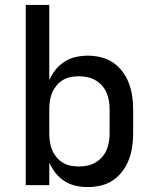

<svg xmlns="http://www.w3.org/2000/svg" viewBox="-20 -755 640 783"><path d="M338 8Q313 8 288.5 2.5Q264 -3 243 -16.5Q222 -30 206.5 -49.5Q191 -69 181 -92V0H85V-735H181V-428Q191 -451 206.5 -470.5Q222 -490 243 -503.5Q264 -517 288.5 -522.5Q313 -528 338 -528Q365 -528 392 -521.5Q419 -515 441 -500Q463 -485 479.5 -463Q496 -441 505.5 -416Q515 -391 519 -364Q523 -337 523 -310V-210Q523 -183 519 -156Q515 -129 505.5 -104Q496 -79 479.5 -57Q463 -35 441 -20Q419 -5 392 1.5Q365 8 338 8ZM301 -76Q318 -76 335.5 -79.5Q353 -83 368 -91.5Q383 -100 395 -113Q407 -126 414 -142Q421 -158 424 -175.5Q427 -193 427 -210V-310Q427 -327 424 -344.5Q421 -362 414 -378Q407 -394 395 -407Q383 -420 368 -428.5Q353 -437 335.5 -440.5Q318 -444 301 -444Q284 -444 267 -440.5Q250 -437 235.5 -428Q221 -419 210 -405.5Q199 -392 192.5 -376.5Q186 -361 183.5 -344Q181 -327 181 -310V-210Q181 -193 183.5 -176Q186 -159 192.5 -143.5Q199 -128 210 -114.5Q221 -101 235.5 -92Q250 -83 267 -79.5Q284 -76 301 -76Z"/></svg>

Font: Iosevka Custom Medium Extended
Style: Regular
Weight: 500
Width: 7
Monospace: yes
Designer: Belleve Invis
Foundry: Belleve Invis
Version: Version 11.2.4; ttfautohint (v1.8.4)